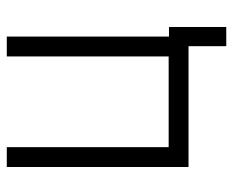

<svg xmlns="http://www.w3.org/2000/svg" viewBox="-82 -556 703 580"><g transform="rotate(-90 270.0 -265.5)"><path d="M56 -597H116V-108H390V-597H450V-107H479V66H421V-48H56Z"/></g></svg>

Font: IBM 3270
Style: Regular
Weight: 400
Monospace: yes
Version: Version 2.3.1